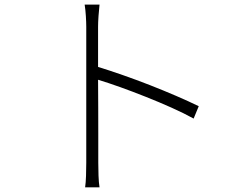

<svg xmlns="http://www.w3.org/2000/svg" viewBox="-20 -784 1040 826"><path d="M351.1 -84V-668.9Q351.1 -687 349.4 -714.6Q347.7 -742.2 344.2 -764.2H408.2Q405.8 -743.2 403.8 -715.1Q401.9 -687 401.9 -668.9Q401.9 -632.8 401.9 -588.4Q401.9 -543.9 401.9 -496.1Q451.2 -481 508.5 -460.9Q565.9 -440.9 624.5 -418Q683.1 -395 737.5 -371.6Q792 -348.1 835 -327.1L813 -273.9Q771.5 -296.9 718 -320.8Q664.6 -344.7 607.4 -367.4Q550.3 -390.1 497.1 -409.2Q443.8 -428.2 401.9 -440.9Q402.3 -378.9 402.6 -318.8Q402.8 -258.8 402.8 -208.5Q402.8 -158.2 402.8 -125Q402.8 -91.8 402.8 -84Q402.8 -58.6 403.8 -28.8Q404.8 1 408.2 22H346.2Q349.1 2 350.1 -27.6Q351.1 -57.1 351.1 -84Z"/></svg>

Font: Source Han Sans CN Light
Style: Regular
Weight: 300
Designer: Ryoko NISHIZUKA  (kana, bopomofo & ideographs); Paul D. Hunt (Latin, Greek & Cyrillic); Sandoll Communications , Soo-you
Foundry: Adobe
Version: Version 2.000;hotconv 1.0.107;makeotfexe 2.5.65593